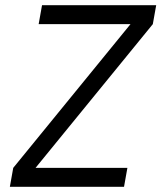

<svg xmlns="http://www.w3.org/2000/svg" viewBox="-20 -720 640 740"><path d="M31 -73 18 0H458L471 -73H117L569 -627L582 -700H142L129 -627H483Z"/></svg>

Font: Uncut Sans
Style: Italic
Weight: 400
Italic angle: -10°
Designer: Kasper Nordkvist
Foundry: Uncut Type
Version: Version 1.111;FEAKit 1.0